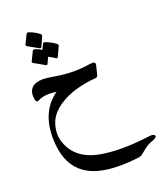

<svg xmlns="http://www.w3.org/2000/svg" viewBox="-201 -774 1230 1436"><g transform="rotate(-20 413.5 -55.5)"><path d="M260 -59Q175 -3 153 72Q129 149 153 216Q205 365 387 399Q543 429 784 398Q823 393 827 412Q829 427 790 440Q752 453 717 482Q682 511 674 515Q664 519 654 521Q361 557 228 463Q120 388 103 224Q78 -32 244 -151Q150 -165 98 -136Q88 -131 82 -134Q73 -138 70 -157Q53 -272 180 -275Q191 -275 217 -272Q243 -269 284 -262Q350 -251 416 -250.5Q482 -250 548 -261Q599 -270 591 -238L574 -169Q570 -149 556 -148Q369 -132 260 -59ZM273 -524Q277 -533 290 -529Q312 -522 332 -511Q352 -500 371 -486Q381 -478 377 -468L342 -392Q337 -381 326 -389Q321 -393 308 -400.5Q295 -408 275 -419L252 -370Q250 -366 246 -364Q241 -363 235 -367Q229 -371 208.5 -382.5Q188 -394 154 -413Q142 -419 148 -429L183 -501Q192 -518 252 -482ZM183 -636Q187 -644 199 -641Q221 -634 241.5 -623Q262 -612 280 -598Q290 -590 286 -580L252 -504Q246 -494 234 -502Q222 -510 154 -547Q142 -553 147 -563Z"/></g></svg>

Font: Amiri
Style: Bold Italic
Weight: 700
Italic angle: 10°
Designer: Khaled Hosny
Version: Version 0.113